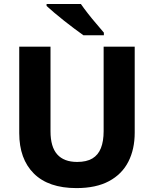

<svg xmlns="http://www.w3.org/2000/svg" viewBox="-20 -953 789 983"><path d="M669.7 -273.6Q669.7 -188.8 637 -124.9Q604.3 -61 538 -25.5Q471.8 10 371.4 10Q228.3 10 153.4 -64.5Q78.5 -139 78.5 -271.5V-714H238.6V-280.7Q238.6 -201.1 273 -162.5Q307.4 -123.9 375.1 -123.9Q423.2 -123.9 453 -141.7Q482.7 -159.5 496.6 -194.6Q510.6 -229.7 510.6 -281.7V-714H669.7ZM394.2 -932.5Q409.3 -910.5 430.5 -883.4Q451.7 -856.2 473.9 -830.6Q496.1 -804.9 511.8 -785.9V-772.5H407Q388 -785.9 361.9 -805.4Q335.8 -824.9 308.6 -846.4Q281.4 -867.9 257.5 -888.2Q233.5 -908.5 218.5 -922.5V-932.5Z"/></svg>

Font: Noto Sans Oriya
Style: Regular
Weight: 400
Designer: Amélie Bonet and Sol Matas
Foundry: Google LLC
Version: Version 2.006